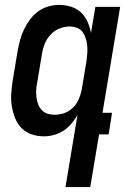

<svg xmlns="http://www.w3.org/2000/svg" viewBox="-20 -548 540 783"><path d="M202 -80Q222 -80 241.5 -86.5Q261 -93 276.5 -108Q292 -123 300.5 -142Q309 -161 313 -181L333 -301Q335 -316 336 -332Q337 -348 335.5 -363Q334 -378 329.5 -392Q325 -406 316.5 -417.5Q308 -429 294 -434.5Q280 -440 264 -440Q243 -440 222 -431.5Q201 -423 185.5 -406Q170 -389 162 -368.5Q154 -348 151 -327L131 -207Q128 -192 127.5 -177.5Q127 -163 129 -149Q131 -135 136 -122Q141 -109 150.5 -99Q160 -89 173.5 -84.5Q187 -80 202 -80ZM247 215 296 -79Q285 -60 270.5 -43Q256 -26 238 -14.5Q220 -3 199.5 2.5Q179 8 159 8Q132 8 108 -0.5Q84 -9 67 -26.5Q50 -44 41 -67.5Q32 -91 28 -116.5Q24 -142 26 -168.5Q28 -195 32 -221L52 -341Q56 -363 62 -385Q68 -407 78 -428Q88 -449 102 -468Q116 -487 135 -501Q154 -515 176.5 -521.5Q199 -528 221 -528Q246 -528 270 -520.5Q294 -513 310.5 -497Q327 -481 337 -459Q347 -437 351 -413L369 -520H470L398 -88H437L423 0H384L348 215Z"/></svg>

Font: Iosevka Semibold
Style: Italic
Weight: 600
Italic angle: -9°
Monospace: yes
Designer: Belleve Invis
Foundry: Belleve Invis
Version: Version 32.5.0; ttfautohint (v1.8.4)